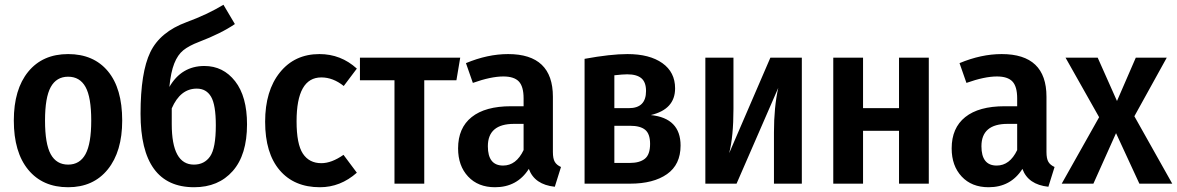

<svg xmlns="http://www.w3.org/2000/svg" viewBox="-20 -771 4941 806"><path d="M493 -265Q493 -135 432.5 -60Q372 15 266 15Q159 15 98.5 -58.5Q38 -132 38 -265Q38 -396 98.5 -470Q159 -544 266 -544Q373 -544 433 -472Q493 -400 493 -265ZM169 -265Q169 -167 193 -123.5Q217 -80 266 -80Q315 -80 339 -124Q363 -168 363 -265Q363 -363 339 -406Q315 -449 266 -449Q217 -449 193 -405.5Q169 -362 169 -265Z M838 -494Q917 -494 967 -430Q1017 -366 1017 -249Q1017 -121 957 -53Q897 15 795 15Q570 15 570 -294Q570 -467 611 -552Q652 -637 763 -678Q850 -710 918 -751L966 -670Q909 -631 815 -595Q773 -579 749.5 -560Q726 -541 711.5 -504.5Q697 -468 691 -406Q742 -494 838 -494ZM794 -80Q838 -80 862 -114.5Q886 -149 886 -245Q886 -331 866 -365Q846 -399 806 -399Q737 -399 701 -316V-250Q701 -80 794 -80Z M1321 -544Q1411 -544 1478 -483L1423 -410Q1378 -446 1329 -446Q1225 -446 1225 -262Q1225 -166 1251.5 -126Q1278 -86 1329 -86Q1372 -86 1422 -121L1478 -46Q1409 15 1323 15Q1215 15 1154 -56.5Q1093 -128 1093 -260Q1093 -390 1155 -467Q1217 -544 1321 -544Z M1912 -529 1896 -434H1761V0H1636V-434H1491V-529Z M2301 -133Q2301 -105 2309 -91.5Q2317 -78 2335 -70L2309 13Q2224 4 2200 -62Q2151 15 2058 15Q1987 15 1945 -30Q1903 -75 1903 -148Q1903 -234 1960 -279.5Q2017 -325 2125 -325H2178V-358Q2178 -408 2158 -429Q2138 -450 2093 -450Q2041 -450 1965 -423L1936 -506Q2027 -544 2113 -544Q2301 -544 2301 -365ZM2092 -76Q2147 -76 2178 -141V-251H2138Q2028 -251 2028 -157Q2028 -76 2092 -76Z M2712 -288Q2837 -275 2837 -160Q2837 -80 2780 -40Q2723 0 2625 0H2434V-524Q2543 -544 2614 -544Q2707 -544 2760.5 -506Q2814 -468 2814 -400Q2814 -312 2712 -288ZM2613 -459Q2595 -459 2559 -455V-317H2620Q2692 -317 2692 -389Q2692 -426 2672.5 -442.5Q2653 -459 2613 -459ZM2624 -87Q2665 -87 2687 -104.5Q2709 -122 2709 -167Q2709 -209 2688.5 -226Q2668 -243 2625 -243H2559V-87Z M3346 -529V0H3229V-215Q3229 -321 3247 -402L3072 0H2941V-529H3059V-314Q3059 -198 3041 -128L3214 -529Z M3754 0V-222H3603V0H3478V-529H3603V-317H3754V-529H3879V0Z M4373 -133Q4373 -105 4381 -91.5Q4389 -78 4407 -70L4381 13Q4296 4 4272 -62Q4223 15 4130 15Q4059 15 4017 -30Q3975 -75 3975 -148Q3975 -234 4032 -279.5Q4089 -325 4197 -325H4250V-358Q4250 -408 4230 -429Q4210 -450 4165 -450Q4113 -450 4037 -423L4008 -506Q4099 -544 4185 -544Q4373 -544 4373 -365ZM4164 -76Q4219 -76 4250 -141V-251H4210Q4100 -251 4100 -157Q4100 -76 4164 -76Z M4742 -283 4901 0H4763L4665 -212L4570 0H4437L4594 -279L4453 -529H4588L4669 -347L4748 -529H4878Z"/></svg>

Font: Fira Sans Condensed Medium
Style: Regular
Weight: 500
Width: 3
Designer: Carrois Corporate & Edenspiekermann AG
Foundry: Carrois Corporate GbR & Edenspiekermann AG
Version: Version 4.203;PS 004.203;hotconv 1.0.88;makeotf.lib2.5.64775